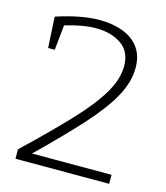

<svg xmlns="http://www.w3.org/2000/svg" viewBox="-106 -784 746 865"><g transform="rotate(15 267.0 -351.0)"><path d="M47 0V-44Q168 -159 249.5 -245.5Q331 -332 371.5 -400Q412 -468 412 -529Q412 -597 364.5 -629.5Q317 -662 246 -662Q216 -662 179 -655.5Q142 -649 103 -637L91 -520H60L52 -664Q106 -682 157.5 -692Q209 -702 253 -702Q314 -702 361.5 -684Q409 -666 436.5 -629Q464 -592 464 -535Q464 -469 425.5 -399Q387 -329 309 -243Q231 -157 113 -42H484V0Z"/></g></svg>

Font: Bitter Light
Style: Regular
Weight: 300
Designer: Sol Matas, and Bitter project Authors
Foundry: Sol Matas
Version: Version 2.001